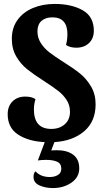

<svg xmlns="http://www.w3.org/2000/svg" viewBox="-20 -700 532 974"><path d="M256 21 240 63Q250 62 268 62Q321 62 351.5 85Q382 108 382 154Q382 199 342.5 226.5Q303 254 248 254Q210 254 180 240.5Q150 227 150 197Q150 178 160 169Q186 198 233 198Q257 198 274 187.5Q291 177 291 156Q291 130 270 120.5Q249 111 214 111Q191 111 172 114L207 21Q124 17 71.5 -17.5Q19 -52 19 -121Q19 -161 43.5 -185.5Q68 -210 108 -210Q142 -210 160 -197Q152 -171 152 -145Q152 -46 240 -46Q282 -46 308.5 -69.5Q335 -93 335 -133Q335 -167 317.5 -193.5Q300 -220 274.5 -239.5Q249 -259 203 -289Q150 -323 117.5 -349Q85 -375 62.5 -413.5Q40 -452 40 -503Q40 -559 69 -599Q98 -639 147.5 -659.5Q197 -680 257 -680Q343 -680 399.5 -648Q456 -616 456 -544Q456 -505 431.5 -481.5Q407 -458 367 -458Q335 -458 315 -472Q322 -500 322 -526Q322 -612 246 -612Q211 -612 190.5 -594Q170 -576 170 -541Q170 -508 187.5 -481Q205 -454 231 -434Q257 -414 301 -386Q354 -353 386.5 -326.5Q419 -300 442 -261Q465 -222 465 -171Q465 -84 407.5 -34.5Q350 15 256 21Z"/></svg>

Font: Sansita Medium
Style: Regular
Weight: 500
Designer: Pablo Cosgaya
Foundry: Omnibus-Type
Version: Version 1.006